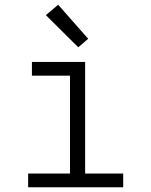

<svg xmlns="http://www.w3.org/2000/svg" viewBox="-20 -792 640 812"><path d="M99 0V-58H276V-472H115V-530H340V-58H501V0ZM311 -592 174 -728 226 -772 353 -628Z"/></svg>

Font: Iosevka Slab Light Extended
Style: Regular
Weight: 300
Width: 7
Monospace: yes
Designer: Belleve Invis
Foundry: Belleve Invis
Version: Version 11.1.0; ttfautohint (v1.8.3)